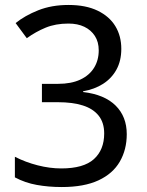

<svg xmlns="http://www.w3.org/2000/svg" viewBox="-20 -744 591 774"><path d="M229 10Q176 10 128.5 1.5Q81 -7 40 -29V-112Q83 -90 132 -77.5Q181 -65 227 -65Q317 -65 358.5 -102.5Q400 -140 400 -206Q400 -250 377.5 -278Q355 -306 313.5 -319Q272 -332 214 -332H149V-406H214Q267 -406 303.5 -423Q340 -440 359 -470.5Q378 -501 378 -541Q378 -575 362.5 -599Q347 -623 320 -636Q293 -649 256 -649Q204 -649 164 -632.5Q124 -616 88 -590L43 -651Q80 -681 134 -702.5Q188 -724 256 -724Q326 -724 373.5 -701Q421 -678 445 -638.5Q469 -599 469 -547Q469 -499 449.5 -463.5Q430 -428 395.5 -406Q361 -384 315 -376V-373Q401 -363 446 -318.5Q491 -274 491 -203Q491 -141 463 -92.5Q435 -44 377 -17Q319 10 229 10Z"/></svg>

Font: utamil15
Style: Book
Weight: 400
Designer: Jelle Bosma - Monotype Design Team
Foundry: Monotype Imaging Inc.
Version: Version 2.003